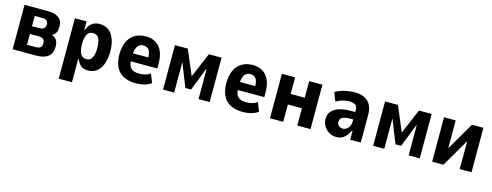

<svg xmlns="http://www.w3.org/2000/svg" viewBox="-23 -1217 5382 2100"><g transform="rotate(15 2667.5 -167.0)"><path d="M70 0V-503H325Q387 -503 425.5 -488Q464 -473 482.5 -444.5Q501 -416 501 -373Q501 -334 490.5 -309Q480 -284 449 -266V-261Q475 -250 489.5 -235Q504 -220 510.5 -198.5Q517 -177 517 -148Q517 -73 471 -36.5Q425 0 334 0ZM209 -88H304Q341 -88 359.5 -101.5Q378 -115 378 -149Q378 -183 359 -197Q340 -211 305 -211H209ZM209 -299H291Q327 -299 344 -313.5Q361 -328 361 -360Q361 -390 344 -402.5Q327 -415 290 -415H209Z M640 180V-504H772V-408H777Q799 -463 833.5 -488.5Q868 -514 922 -514Q983 -514 1024.5 -481Q1066 -448 1087 -389Q1108 -330 1108 -252Q1108 -176 1088 -117Q1068 -58 1027.5 -23.5Q987 11 924 11Q871 11 841.5 -15Q812 -41 794 -86H790V180ZM875 -104Q921 -104 941 -144Q961 -184 961 -253Q961 -323 941.5 -361Q922 -399 875 -399Q827 -399 807.5 -360.5Q788 -322 788 -253Q788 -184 808 -144Q828 -104 875 -104Z M1469 11Q1383 11 1325.5 -19Q1268 -49 1240 -107.5Q1212 -166 1212 -251Q1212 -329 1237.5 -388Q1263 -447 1315 -480.5Q1367 -514 1443 -514Q1507 -514 1554.5 -485.5Q1602 -457 1627.5 -400.5Q1653 -344 1653 -260V-207H1332V-298H1539L1527 -280Q1527 -355 1505 -383Q1483 -411 1442 -411Q1414 -411 1394.5 -396.5Q1375 -382 1363.5 -352Q1352 -322 1352 -271V-228Q1352 -183 1365 -155Q1378 -127 1405.5 -114Q1433 -101 1479 -101Q1510 -101 1542.5 -109.5Q1575 -118 1600 -136L1639 -37Q1597 -9 1555 1Q1513 11 1469 11Z M1773 0V-503H1919L2038 -221L2157 -503H2301V0H2175V-339H2170L2069 -80H2004L1902 -339H1899V0Z M2680 11Q2594 11 2536.5 -19Q2479 -49 2451 -107.5Q2423 -166 2423 -251Q2423 -329 2448.5 -388Q2474 -447 2526 -480.5Q2578 -514 2654 -514Q2718 -514 2765.5 -485.5Q2813 -457 2838.5 -400.5Q2864 -344 2864 -260V-207H2543V-298H2750L2738 -280Q2738 -355 2716 -383Q2694 -411 2653 -411Q2625 -411 2605.5 -396.5Q2586 -382 2574.5 -352Q2563 -322 2563 -271V-228Q2563 -183 2576 -155Q2589 -127 2616.5 -114Q2644 -101 2690 -101Q2721 -101 2753.5 -109.5Q2786 -118 2811 -136L2850 -37Q2808 -9 2766 1Q2724 11 2680 11Z M2984 0V-503H3134V-315H3293V-503H3443V0H3293V-196H3134V0Z M3732 11Q3691 11 3654 -11Q3617 -33 3594.5 -70Q3572 -107 3572 -153Q3572 -202 3601 -236.5Q3630 -271 3684.5 -289Q3739 -307 3818 -307H3884V-223H3844Q3811 -223 3787.5 -219.5Q3764 -216 3748.5 -209Q3733 -202 3725 -188.5Q3717 -175 3717 -155Q3717 -127 3736.5 -111.5Q3756 -96 3784 -96Q3804 -96 3823.5 -109.5Q3843 -123 3855 -146Q3867 -169 3867 -200V-332Q3867 -372 3842.5 -387.5Q3818 -403 3773 -403Q3741 -403 3704.5 -394Q3668 -385 3627 -361L3589 -460Q3626 -480 3660.5 -491Q3695 -502 3732 -508Q3769 -514 3811 -514Q3871 -514 3916.5 -492.5Q3962 -471 3987 -426.5Q4012 -382 4012 -312V0H3892V-100H3884Q3867 -67 3847 -41.5Q3827 -16 3800 -2.5Q3773 11 3732 11Z M4152 0V-503H4298L4417 -221L4536 -503H4680V0H4554V-339H4549L4448 -80H4383L4281 -339H4278V0Z M4820 0V-503H4952V-155H4933L5137 -503H5266V0H5132L5133 -349H5151L4948 0Z"/></g></svg>

Font: Nunito Sans 7pt Condensed ExtraBold
Style: Regular
Weight: 800
Width: 3
Designer: Vernon Adams
Foundry: Vernon Adams
Version: Version 3.101;gftools[0.9.27]